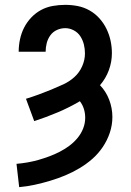

<svg xmlns="http://www.w3.org/2000/svg" viewBox="-20 -763 540 791"><path d="M59 8 48 -88Q71 -90 94 -94Q117 -98 139.5 -104.5Q162 -111 183.5 -119Q205 -127 225.5 -137.5Q246 -148 265 -162Q284 -176 299 -194Q314 -212 322.5 -233.5Q331 -255 331 -278Q331 -297 325.5 -314.5Q320 -332 309 -346Q265 -320 217.5 -300Q170 -280 121 -264L87 -356Q113 -364 139 -373.5Q165 -383 190.5 -393.5Q216 -404 241 -415.5Q266 -427 286.5 -445.5Q307 -464 318.5 -490Q330 -516 330 -543Q330 -562 325.5 -580Q321 -598 311 -613.5Q301 -629 284 -638Q267 -647 249 -647Q231 -647 214.5 -639.5Q198 -632 187.5 -617.5Q177 -603 172.5 -585.5Q168 -568 168 -550Q168 -550 168 -550Q168 -550 168 -550H57Q57 -550 57 -550.5Q57 -551 57 -551Q57 -576 62.5 -601.5Q68 -627 79.5 -649.5Q91 -672 109 -691Q127 -710 149.5 -722Q172 -734 197.5 -738.5Q223 -743 249 -743Q275 -743 300.5 -738Q326 -733 349 -720Q372 -707 389.5 -687.5Q407 -668 418.5 -644.5Q430 -621 435.5 -595.5Q441 -570 441 -544Q441 -508 428.5 -474Q416 -440 392 -412Q417 -386 430 -351.5Q443 -317 443 -281Q443 -248 432.5 -216.5Q422 -185 403.5 -157.5Q385 -130 360.5 -108.5Q336 -87 307.5 -70Q279 -53 249 -40.5Q219 -28 187.5 -18.5Q156 -9 124 -2Q92 5 59 8Z"/></svg>

Font: Iosevka SS04
Style: Bold
Weight: 700
Monospace: yes
Designer: Belleve Invis
Foundry: Belleve Invis
Version: Version 19.0.0; ttfautohint (v1.8.4)